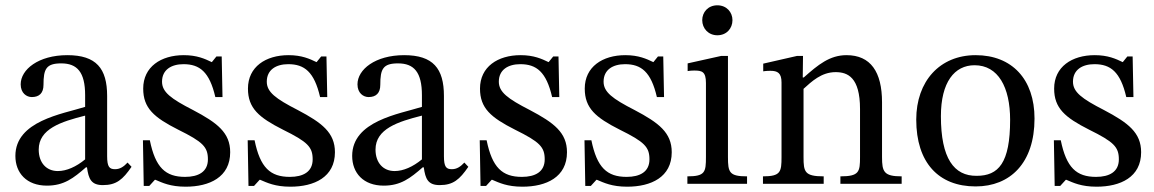

<svg xmlns="http://www.w3.org/2000/svg" viewBox="-20 -693 4350 724"><path d="M308 -62C314 -18 324 5 368 5C419 5 443 -16 476 -64L461 -80C447 -65 433 -55 414 -55C393 -55 384 -63 384 -104V-331C384 -435 343 -485 234 -485C125 -485 58 -431 58 -375C58 -342 80 -327 100 -327C128 -327 144 -342 144 -373C144 -433 154 -454 211 -454C271 -454 301 -421 301 -334V-290C215 -263 38 -237 38 -105C38 -41 80 7 157 7C221 7 257 -21 304 -62ZM301 -92C267 -64 231 -48 198 -48C155 -48 126 -79 126 -129C126 -207 210 -234 301 -257Z M519 -164 522 8H543L564 -15H566C592 -4 622 11 680 11C770 11 848 -25 848 -119C848 -193 799 -230 708 -278C624 -321 591 -346 591 -385C591 -430 626 -451 672 -451C733 -451 770 -422 792 -327H819L816 -480H796L779 -459H778C753 -471 723 -485 673 -485C587 -485 520 -441 520 -359C520 -285 561 -250 652 -204C745 -158 764 -139 764 -92C764 -45 728 -26 678 -26C604 -26 566 -61 545 -164Z M914 -164 917 8H938L959 -15H961C987 -4 1017 11 1075 11C1165 11 1243 -25 1243 -119C1243 -193 1194 -230 1103 -278C1019 -321 986 -346 986 -385C986 -430 1021 -451 1067 -451C1128 -451 1165 -422 1187 -327H1214L1211 -480H1191L1174 -459H1173C1148 -471 1118 -485 1068 -485C982 -485 915 -441 915 -359C915 -285 956 -250 1047 -204C1140 -158 1159 -139 1159 -92C1159 -45 1123 -26 1073 -26C999 -26 961 -61 940 -164Z M1578 -62C1584 -18 1594 5 1638 5C1689 5 1713 -16 1746 -64L1731 -80C1717 -65 1703 -55 1684 -55C1663 -55 1654 -63 1654 -104V-331C1654 -435 1613 -485 1504 -485C1395 -485 1328 -431 1328 -375C1328 -342 1350 -327 1370 -327C1398 -327 1414 -342 1414 -373C1414 -433 1424 -454 1481 -454C1541 -454 1571 -421 1571 -334V-290C1485 -263 1308 -237 1308 -105C1308 -41 1350 7 1427 7C1491 7 1527 -21 1574 -62ZM1571 -92C1537 -64 1501 -48 1468 -48C1425 -48 1396 -79 1396 -129C1396 -207 1480 -234 1571 -257Z M1789 -164 1792 8H1813L1834 -15H1836C1862 -4 1892 11 1950 11C2040 11 2118 -25 2118 -119C2118 -193 2069 -230 1978 -278C1894 -321 1861 -346 1861 -385C1861 -430 1896 -451 1942 -451C2003 -451 2040 -422 2062 -327H2089L2086 -480H2066L2049 -459H2048C2023 -471 1993 -485 1943 -485C1857 -485 1790 -441 1790 -359C1790 -285 1831 -250 1922 -204C2015 -158 2034 -139 2034 -92C2034 -45 1998 -26 1948 -26C1874 -26 1836 -61 1815 -164Z M2184 -164 2187 8H2208L2229 -15H2231C2257 -4 2287 11 2345 11C2435 11 2513 -25 2513 -119C2513 -193 2464 -230 2373 -278C2289 -321 2256 -346 2256 -385C2256 -430 2291 -451 2337 -451C2398 -451 2435 -422 2457 -327H2484L2481 -480H2461L2444 -459H2443C2418 -471 2388 -485 2338 -485C2252 -485 2185 -441 2185 -359C2185 -285 2226 -250 2317 -204C2410 -158 2429 -139 2429 -92C2429 -45 2393 -26 2343 -26C2269 -26 2231 -61 2210 -164Z M2685 -673C2650 -673 2628 -647 2628 -617C2628 -586 2651 -560 2685 -560C2720 -560 2742 -586 2742 -617C2742 -647 2720 -673 2685 -673ZM2797 -28C2730 -28 2725 -43 2725 -101V-482H2699L2573 -454V-425C2573 -425 2584 -427 2598 -427C2627 -427 2642 -423 2642 -380V-101C2642 -44 2639 -28 2572 -28V0H2797Z M3306 -307C3306 -422 3263 -485 3172 -485C3109 -485 3065 -449 3011 -401H3007L3008 -482H2985L2858 -453V-424C2858 -424 2868 -426 2885 -426C2912 -426 2927 -418 2927 -382V-101C2927 -45 2924 -28 2857 -28V0H3086V-28C3014 -28 3010 -45 3010 -101V-358C3040 -385 3077 -421 3131 -421C3176 -421 3223 -402 3223 -282V-101C3223 -45 3220 -28 3149 -28V0H3380V-28C3313 -28 3306 -45 3306 -101Z M3659 -485C3524 -485 3435 -387 3435 -242C3435 -80 3519 10 3659 10C3789 10 3881 -78 3881 -246C3881 -394 3796 -485 3659 -485ZM3655 -447C3744 -447 3789 -364 3789 -241C3789 -78 3745 -30 3663 -30C3577 -29 3528 -96 3528 -255C3528 -383 3579 -447 3655 -447Z M3954 -164 3957 8H3978L3999 -15H4001C4027 -4 4057 11 4115 11C4205 11 4283 -25 4283 -119C4283 -193 4234 -230 4143 -278C4059 -321 4026 -346 4026 -385C4026 -430 4061 -451 4107 -451C4168 -451 4205 -422 4227 -327H4254L4251 -480H4231L4214 -459H4213C4188 -471 4158 -485 4108 -485C4022 -485 3955 -441 3955 -359C3955 -285 3996 -250 4087 -204C4180 -158 4199 -139 4199 -92C4199 -45 4163 -26 4113 -26C4039 -26 4001 -61 3980 -164Z"/></svg>

Font: STIX Two Math
Style: Regular
Weight: 400
Designer: Ross Mills, John Hudson & Paul Hanslow, Tiro Typeworks Ltd; with portions MicroPress Inc., with additions and correction
Foundry: Tiro Typeworks Ltd
Version: Version 2.02 b142